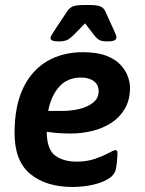

<svg xmlns="http://www.w3.org/2000/svg" viewBox="-20 -738 579 765"><path d="M213 -573Q181 -573 181 -587Q181 -593 196 -615L247 -692Q255 -705 268 -711.5Q281 -718 315 -718H338Q364 -718 378.5 -713Q393 -708 400 -692L435 -615Q439 -606 441.5 -600Q444 -594 444 -589Q444 -573 409 -573Q384 -573 373.5 -580Q363 -587 355 -598L319 -645L273 -598Q263 -588 251 -580.5Q239 -573 213 -573ZM310 -530Q368 -530 404.5 -515.5Q441 -501 461 -479Q481 -457 489.5 -433Q498 -409 498 -389Q498 -339 477 -304Q456 -269 422 -247.5Q388 -226 346.5 -216Q305 -206 263 -206Q232 -206 208.5 -208Q185 -210 166 -213Q167 -142 200 -118Q233 -94 285 -94Q327 -94 359.5 -105.5Q392 -117 413 -128.5Q434 -140 440 -140Q443 -140 445.5 -138Q448 -136 448 -127Q448 -114 446 -94Q444 -74 441 -61Q435 -41 415.5 -28Q396 -15 369.5 -7Q343 1 316 4Q289 7 270 7Q164 7 101 -44.5Q38 -96 38 -208Q38 -315 72 -386.5Q106 -458 167.5 -494Q229 -530 310 -530ZM303 -429Q248 -429 215.5 -392Q183 -355 172 -296H228Q264 -296 297 -304Q330 -312 351.5 -329.5Q373 -347 373 -374Q373 -401 353.5 -415Q334 -429 303 -429Z"/></svg>

Font: Asap SemiBold
Style: Italic
Weight: 600
Italic angle: -6°
Designer: Pablo Cosgaya
Foundry: Omnibus-Type
Version: Version 3.001; ttfautohint (v1.8.3)